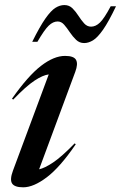

<svg xmlns="http://www.w3.org/2000/svg" viewBox="-20 -748 490 778"><path d="M32.5 -56.5 177.5 -446.5Q153.5 -443.5 119.8 -421.2Q86 -399 33.5 -344.5L28.5 -348Q93.5 -440.5 146 -481Q198.5 -521.5 243.5 -521.5Q279.5 -521.5 288.2 -505.2Q297 -489 285 -457L138.5 -62Q160.5 -66.5 195 -89.5Q229.5 -112.5 282.5 -167L287 -163.5Q223.5 -70.5 169.8 -29.8Q116 11 74 11Q39 11 29 -4.5Q19 -20 32.5 -56.5ZM450 -722.5Q420 -659.5 397.5 -627.5Q375 -595.5 356.8 -584.5Q338.5 -573.5 321 -573.5Q302 -573.5 288.2 -586.8Q274.5 -600 263 -617.2Q251.5 -634.5 240 -647.8Q228.5 -661 213.5 -661Q195 -661 177.5 -644.2Q160 -627.5 131.5 -578.5H110.5Q141.5 -641 164 -673Q186.5 -705 204.5 -716.2Q222.5 -727.5 241 -727.5Q260.5 -727.5 273.8 -714.2Q287 -701 298 -683.8Q309 -666.5 321 -653.2Q333 -640 349 -640Q368 -640 385.2 -656.8Q402.5 -673.5 428.5 -722.5Z"/></svg>

Font: Newsreader 72pt Medium
Style: Italic
Weight: 500
Italic angle: -17°
Designer: Hugues Gentile
Foundry: Production Type
Version: Version 1.003; ttfautohint (v1.8.3)